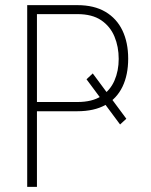

<svg xmlns="http://www.w3.org/2000/svg" viewBox="-20 -731 590 751"><path d="M342.8 -443.8 474.1 -266.6 449.7 -244.1 318.4 -420.9ZM282.7 -295.9H106.4V-332H282.7Q340.3 -332 375.7 -354.7Q411.1 -377.4 427.7 -415.8Q444.3 -454.1 444.3 -500.5Q444.3 -548.3 427.7 -588.1Q411.1 -627.9 375.7 -651.9Q340.3 -675.8 282.7 -675.8H124.5V0H86.4V-710.9H282.7Q348.1 -710.9 392.3 -684.8Q436.5 -658.7 459 -611.6Q481.4 -564.5 481.4 -501.5Q481.4 -438 459 -391.6Q436.5 -345.2 392.6 -320.6Q348.6 -295.9 282.7 -295.9Z"/></svg>

Font: Roboto Condensed ExtraLight
Style: Regular
Weight: 250
Designer: Christian Robertson
Foundry: Google
Version: Version 3.008; 2023